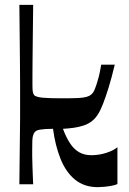

<svg xmlns="http://www.w3.org/2000/svg" viewBox="-20 -760 533 793"><path d="M60 1Q61 -84 61.5 -137.5Q62 -191 62.5 -222.5Q63 -254 63 -272Q63 -290 63 -301.5Q63 -313 63 -327Q63 -340 63 -360Q63 -380 63 -411Q63 -442 62.5 -486Q62 -530 61.5 -593Q61 -656 60 -740H117Q116 -668 115.5 -612Q115 -556 114.5 -514.5Q114 -473 114 -446Q114 -419 114 -406Q114 -390 115.5 -381Q117 -372 122 -366Q131 -359 156 -356.5Q181 -354 236 -354Q276 -354 299.5 -355Q323 -356 336 -359.5Q349 -363 356 -369Q365 -376 371 -390.5Q377 -405 382 -422Q387 -438 389 -447Q391 -456 393 -465.5Q395 -475 398 -493H454Q441 -438 428.5 -398Q416 -358 405.5 -331Q395 -304 384 -287Q373 -270 361 -261Q347 -249 326.5 -242Q306 -235 283 -232Q260 -229 240 -228Q253 -193 269 -168.5Q285 -144 306.5 -131.5Q328 -119 357 -119Q390 -119 420 -129Q450 -139 465 -152V0Q458 4 442.5 7Q427 10 411 11.5Q395 13 384 13Q328 13 290 -18Q252 -49 230 -104Q208 -159 199 -228Q166 -228 144.5 -224.5Q123 -221 118 -204Q114 -195 113.5 -179Q113 -163 113 -141Q113 -133 113 -115Q113 -97 114 -75.5Q115 -54 115.5 -33.5Q116 -13 117 1Z"/></svg>

Font: Ojuju
Style: Bold
Weight: 700
Designer: Chisaokwu Joboson, Mirko Velimirovic
Foundry: Udi Foundry
Version: Version 1.000